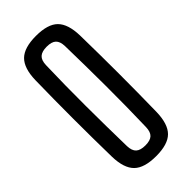

<svg xmlns="http://www.w3.org/2000/svg" viewBox="-257 -861 921 921"><g transform="rotate(-45 203.5 -400.0)"><path d="M204 8Q124 8 89 -26.5Q54 -61 52 -140Q47 -400 52 -660Q54 -739 89 -773.5Q124 -808 204 -808Q284 -808 318.5 -773.5Q353 -739 355 -660Q360 -399 355 -140Q353 -61 318.5 -26.5Q284 8 204 8ZM204 -65Q237 -65 252 -79Q267 -93 268 -125Q272 -261 271.5 -401.5Q271 -542 268 -675Q267 -707 252 -721Q237 -735 204 -735Q171 -735 155.5 -721Q140 -707 139 -675Q135 -542 135.5 -401.5Q136 -261 139 -125Q140 -93 155.5 -79Q171 -65 204 -65Z"/></g></svg>

Font: Big Shoulders Display SemiBold
Style: Regular
Weight: 600
Designer: Patric King
Foundry: XO Type Co
Version: Version 1.000; ttfautohint (v1.8.2)